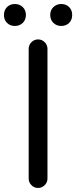

<svg xmlns="http://www.w3.org/2000/svg" viewBox="-41 -928 377 948"><path d="M100.6 -46.9V-686.5Q100.6 -706.1 114.3 -719.7Q127.9 -733.4 147 -733.4Q166 -733.4 179.7 -719.7Q193.4 -706.1 193.4 -686.5V-46.9Q193.4 -27.3 179.7 -13.7Q166 0 147 0Q127.9 0 114.3 -13.7Q100.6 -27.3 100.6 -46.9ZM71.3 -814.9Q55.7 -799.8 32.2 -799.8Q8.8 -799.8 -6.3 -814.9Q-21.5 -830.1 -21.5 -854Q-21.5 -877.9 -6.3 -893.1Q8.8 -908.2 32.2 -908.2Q55.7 -908.2 71.3 -893.1Q86.9 -877.9 86.9 -854Q86.9 -830.1 71.3 -814.9ZM261.7 -799.8Q238.3 -799.8 222.7 -814.9Q207 -830.1 207 -854Q207 -877.9 222.7 -893.1Q238.3 -908.2 261.7 -908.2Q285.2 -908.2 300.3 -893.1Q315.4 -877.9 315.4 -854Q315.4 -830.1 300.3 -814.9Q285.2 -799.8 261.7 -799.8Z"/></svg>

Font: Gen Jyuu Gothic P Regular
Style: Regular
Weight: 400
Designer: [Source Han Sans]
Ryoko NISHIZUKA  (kana & ideographs); Paul D. Hunt (Latin, Greek & Cyrillic); Wenlong ZHANG  (bopomofo
Version: Version 1.002.20150607